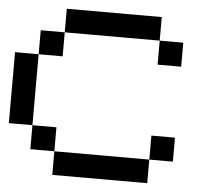

<svg xmlns="http://www.w3.org/2000/svg" viewBox="-54 -836 997 895"><g transform="rotate(5 444.5 -388.5)"><path d="M222.7 0Q222.7 -27.3 222.7 -110.4Q333 -110.4 667 -110.4Q667 -83 667 0Q555.7 0 222.7 0ZM110.4 -110.4Q110.4 -138.7 110.4 -222.7Q138.7 -222.7 222.7 -222.7Q222.7 -194.3 222.7 -110.4Q194.3 -110.4 110.4 -110.4ZM667 -110.4Q667 -138.7 667 -222.7Q694.3 -222.7 777.3 -222.7Q777.3 -194.3 777.3 -110.4Q750 -110.4 667 -110.4ZM0 -222.7Q0 -305.7 0 -554.7Q27.3 -554.7 110.4 -554.7Q110.4 -471.7 110.4 -222.7Q83 -222.7 0 -222.7ZM110.4 -554.7Q110.4 -583 110.4 -667Q138.7 -667 222.7 -667Q222.7 -638.7 222.7 -554.7Q194.3 -554.7 110.4 -554.7ZM667 -554.7Q667 -583 667 -667Q694.3 -667 777.3 -667Q777.3 -638.7 777.3 -554.7Q750 -554.7 667 -554.7ZM222.7 -667Q222.7 -694.3 222.7 -777.3Q333 -777.3 667 -777.3Q667 -750 667 -667Q583 -667 333 -667Q305.7 -667 222.7 -667Z"/></g></svg>

Font: Ingsat TST_CRD
Style: Regular
Weight: 300
Designer: Tofik Waleny
Version: 1.0